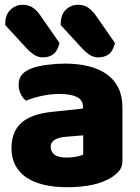

<svg xmlns="http://www.w3.org/2000/svg" viewBox="-20 -767 584 803"><path d="M2 -662V-668Q2 -706 24 -726.5Q46 -747 75 -747Q100 -747 118 -734.5Q136 -722 151 -699L229 -587Q220 -552 202 -539.5Q184 -527 160 -527Q140 -527 123.5 -537.5Q107 -548 93 -563ZM234 -662V-667Q234 -706 255.5 -726.5Q277 -747 306 -747Q332 -747 349.5 -734.5Q367 -722 383 -699L461 -587Q452 -552 434 -539.5Q416 -527 391 -527Q371 -527 355 -537.5Q339 -548 325 -563ZM260 -108Q277 -108 297.5 -111.5Q318 -115 328 -121V-201L256 -195Q228 -193 210 -183Q192 -173 192 -153Q192 -133 207.5 -120.5Q223 -108 260 -108ZM252 -501Q306 -501 350.5 -490Q395 -479 426.5 -456.5Q458 -434 475 -399.5Q492 -365 492 -318V-94Q492 -68 477.5 -51.5Q463 -35 443 -23Q378 16 260 16Q207 16 164.5 6Q122 -4 91.5 -24Q61 -44 44.5 -75Q28 -106 28 -147Q28 -216 69 -253Q110 -290 196 -299L327 -313V-320Q327 -349 301.5 -361.5Q276 -374 228 -374Q191 -374 154.5 -366Q118 -358 89 -346Q76 -355 67 -373.5Q58 -392 58 -412Q58 -438 70.5 -453.5Q83 -469 109 -480Q138 -491 177.5 -496Q217 -501 252 -501Z"/></svg>

Font: Baloo Da 2 ExtraBold
Style: Regular
Weight: 800
Designer: Noopur Datye, Sulekha Rajkumar and Ek Type
Foundry: Ek Type
Version: Version 1.640;hotconv 1.0.111;makeotfexe 2.5.65597; ttfautoh